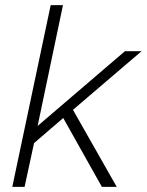

<svg xmlns="http://www.w3.org/2000/svg" viewBox="-20 -730 573 750"><path d="M28 0H76L113 -171L227 -269L378 0H436L265 -301L533 -530H468L127 -238L226 -710H178Z"/></svg>

Font: Geist ExtraLight
Style: Italic
Weight: 200
Italic angle: -12°
Designer: Basement.studio, Andrés Briganti, Mateo Zaragoza
Foundry: Basement.studio, Vercel, Andrés Briganti, Guido Ferreyra, Mateo Zaragoza
Version: Version 1.500